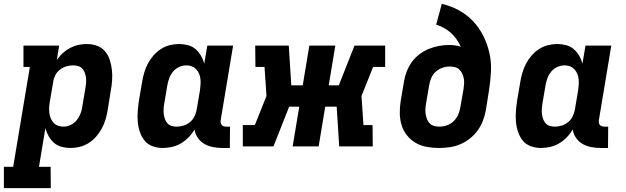

<svg xmlns="http://www.w3.org/2000/svg" viewBox="-57 -755 3227 990"><path d="M-37 215V105H11L97 -410H64V-520H248L236 -446Q249 -465 266.5 -481Q284 -497 305 -508Q326 -519 347.5 -523.5Q369 -528 391 -528Q418 -528 443 -519Q468 -510 484.5 -490.5Q501 -471 509 -446Q517 -421 520 -394.5Q523 -368 521 -340.5Q519 -313 514 -286L498 -186Q494 -162 487 -138.5Q480 -115 468 -93Q456 -71 439.5 -51.5Q423 -32 401 -18Q379 -4 355 2Q331 8 307 8Q283 8 260.5 2Q238 -4 221.5 -18.5Q205 -33 194 -52.5Q183 -72 177 -94L144 105H204L205 215ZM270 -102Q289 -102 307 -110.5Q325 -119 337.5 -134Q350 -149 357.5 -167.5Q365 -186 367 -204L384 -304Q386 -317 387 -330.5Q388 -344 386 -357Q384 -370 379.5 -381.5Q375 -393 366.5 -402Q358 -411 345.5 -414.5Q333 -418 319 -418Q302 -418 284 -412.5Q266 -407 251 -395Q236 -383 227.5 -365.5Q219 -348 217 -331L200 -231Q197 -216 196.5 -201.5Q196 -187 197.5 -172.5Q199 -158 204.5 -145Q210 -132 219 -122Q228 -112 241.5 -107Q255 -102 270 -102Z M782 8Q755 8 730 -1Q705 -10 689 -29.5Q673 -49 664.5 -74Q656 -99 653.5 -125.5Q651 -152 653 -179.5Q655 -207 659 -234L676 -334Q680 -358 687 -381.5Q694 -405 705.5 -427Q717 -449 734 -468.5Q751 -488 772.5 -502Q794 -516 818 -522Q842 -528 866 -528Q890 -528 912.5 -522Q935 -516 951.5 -501.5Q968 -487 979.5 -467.5Q991 -448 996 -426L1012 -520H1145L1081 -136Q1080 -129 1081 -122.5Q1082 -116 1086 -111Q1090 -106 1096.5 -104Q1103 -102 1110 -102H1129L1128 8H1091Q1066 8 1042 3.5Q1018 -1 997.5 -12.5Q977 -24 963.5 -43.5Q950 -63 946 -87Q933 -65 915 -46.5Q897 -28 875.5 -15.5Q854 -3 830 2.5Q806 8 782 8ZM855 -102Q872 -102 889.5 -107.5Q907 -113 922 -125Q937 -137 945.5 -154.5Q954 -172 957 -189L974 -289Q976 -304 977 -318.5Q978 -333 976.5 -347.5Q975 -362 969.5 -375Q964 -388 954.5 -398Q945 -408 932 -413Q919 -418 904 -418Q885 -418 866.5 -409.5Q848 -401 835.5 -386Q823 -371 816 -352.5Q809 -334 806 -316L789 -216Q787 -203 786.5 -189.5Q786 -176 788 -163Q790 -150 794.5 -138.5Q799 -127 807.5 -118Q816 -109 828.5 -105.5Q841 -102 855 -102Z M1195 0V-110H1257L1317 -260L1307 -410H1260L1259 -520H1432L1445 -315H1504L1538 -520H1672L1638 -315H1690L1771 -520H1929V-410H1867L1807 -260L1817 -110H1864L1865 0H1692L1679 -205H1620L1586 0H1452L1486 -205H1434L1353 0Z M2207 8Q2175 8 2144 2.5Q2113 -3 2087 -18Q2061 -33 2042 -56.5Q2023 -80 2014 -109Q2005 -138 2004.5 -170Q2004 -202 2009 -234L2026 -334Q2030 -360 2040 -386Q2050 -412 2066 -434.5Q2082 -457 2105 -474.5Q2128 -492 2153.5 -502.5Q2179 -513 2205.5 -518Q2232 -523 2258 -523Q2274 -523 2289.5 -521Q2305 -519 2319 -514Q2310 -534 2297.5 -552Q2285 -570 2268.5 -585Q2252 -600 2233 -610.5Q2214 -621 2192 -628L2221 -735Q2269 -724 2310 -701.5Q2351 -679 2382.5 -645.5Q2414 -612 2435 -570Q2456 -528 2466.5 -481.5Q2477 -435 2474.5 -385.5Q2472 -336 2464 -286L2448 -186Q2443 -159 2433 -132.5Q2423 -106 2406 -82.5Q2389 -59 2365.5 -40.5Q2342 -22 2316 -11Q2290 0 2262 4Q2234 8 2207 8ZM2209 -102Q2228 -102 2248 -109Q2268 -116 2283 -131Q2298 -146 2306 -165Q2314 -184 2317 -204L2333 -295Q2335 -309 2336 -323Q2337 -337 2334.5 -350Q2332 -363 2326.5 -375Q2321 -387 2312 -396Q2303 -405 2289.5 -408.5Q2276 -412 2262 -412Q2243 -412 2224 -405.5Q2205 -399 2190 -385.5Q2175 -372 2167 -353.5Q2159 -335 2156 -316L2139 -216Q2137 -203 2136.5 -189Q2136 -175 2138.5 -162.5Q2141 -150 2146 -138Q2151 -126 2160 -117.5Q2169 -109 2182 -105.5Q2195 -102 2209 -102Z M2732 8Q2705 8 2680 -1Q2655 -10 2639 -29.5Q2623 -49 2614.5 -74Q2606 -99 2603.5 -125.5Q2601 -152 2603 -179.5Q2605 -207 2609 -234L2626 -334Q2630 -358 2637 -381.5Q2644 -405 2655.5 -427Q2667 -449 2684 -468.5Q2701 -488 2722.5 -502Q2744 -516 2768 -522Q2792 -528 2816 -528Q2840 -528 2862.5 -522Q2885 -516 2901.5 -501.5Q2918 -487 2929.5 -467.5Q2941 -448 2946 -426L2962 -520H3095L3031 -136Q3030 -129 3031 -122.5Q3032 -116 3036 -111Q3040 -106 3046.5 -104Q3053 -102 3060 -102H3079L3078 8H3041Q3016 8 2992 3.5Q2968 -1 2947.5 -12.5Q2927 -24 2913.5 -43.5Q2900 -63 2896 -87Q2883 -65 2865 -46.5Q2847 -28 2825.5 -15.5Q2804 -3 2780 2.5Q2756 8 2732 8ZM2805 -102Q2822 -102 2839.5 -107.5Q2857 -113 2872 -125Q2887 -137 2895.5 -154.5Q2904 -172 2907 -189L2924 -289Q2926 -304 2927 -318.5Q2928 -333 2926.5 -347.5Q2925 -362 2919.5 -375Q2914 -388 2904.5 -398Q2895 -408 2882 -413Q2869 -418 2854 -418Q2835 -418 2816.5 -409.5Q2798 -401 2785.5 -386Q2773 -371 2766 -352.5Q2759 -334 2756 -316L2739 -216Q2737 -203 2736.5 -189.5Q2736 -176 2738 -163Q2740 -150 2744.5 -138.5Q2749 -127 2757.5 -118Q2766 -109 2778.5 -105.5Q2791 -102 2805 -102Z"/></svg>

Font: Iosevka Etoile Extrabold
Style: Italic
Weight: 800
Italic angle: -9°
Designer: Belleve Invis
Foundry: Belleve Invis
Version: Version 22.1.2; ttfautohint (v1.8.4)